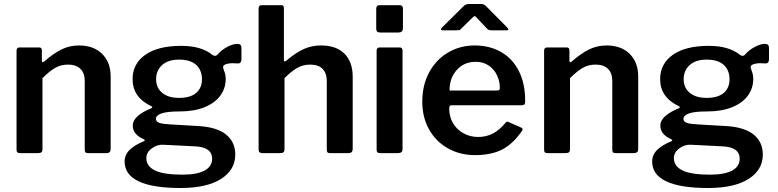

<svg xmlns="http://www.w3.org/2000/svg" viewBox="-20 -768 3900 963"><path d="M63 -18V-513Q63 -530 77 -530H177Q190 -530 190 -515V-463Q190 -457 193 -456Q196 -455 201 -459Q248 -500 288.5 -520Q329 -540 376 -540Q450 -540 492.5 -497.5Q535 -455 535 -385V-21Q535 0 514 0H422Q412 0 408.5 -4Q405 -8 405 -18V-362Q405 -401 383.5 -422.5Q362 -444 321 -444Q286 -444 257.5 -428Q229 -412 193 -376V-20Q193 -9 188 -4.5Q183 0 170 0H81Q71 0 67 -4Q63 -8 63 -18Z M1191 -528V-472Q1191 -447 1169 -450Q1161 -451 1147 -451Q1132 -451 1120 -448Q1094 -442 1100 -425Q1106 -409 1109 -398.5Q1112 -388 1112 -372Q1112 -326 1085.5 -289Q1059 -252 1006.5 -230.5Q954 -209 879 -209Q817 -209 789.5 -199Q762 -189 762 -172Q762 -158 778.5 -152Q795 -146 834 -144L972 -136Q1067 -131 1113.5 -93.5Q1160 -56 1160 7Q1160 84 1088.5 129.5Q1017 175 885 175Q746 175 675.5 141.5Q605 108 605 42Q605 9 629.5 -15.5Q654 -40 700 -59Q706 -61 706 -64Q706 -67 700 -70Q646 -94 646 -138Q646 -164 671 -186Q696 -208 737 -224Q744 -228 744 -230Q744 -233 738 -236Q645 -280 645 -371Q645 -448 708.5 -493Q772 -538 889 -538Q990 -538 1045 -493Q1052 -488 1058 -488Q1065 -488 1071 -494Q1089 -516 1118.5 -532Q1148 -548 1171 -548Q1191 -548 1191 -528ZM993 -370Q993 -416 964 -442.5Q935 -469 878 -469Q824 -469 793.5 -442Q763 -415 763 -370Q763 -328 793.5 -302.5Q824 -277 878 -277Q935 -277 964 -302Q993 -327 993 -370ZM799 -42Q769 -44 741.5 -24Q714 -4 714 25Q714 66 757.5 87Q801 108 895 108Q968 108 1006 87.5Q1044 67 1044 28Q1044 -30 958 -34Z M1277 -18V-725Q1277 -742 1292 -742H1391Q1404 -742 1404 -727V-467Q1404 -461 1407 -460Q1410 -459 1415 -463Q1465 -505 1504.5 -522.5Q1544 -540 1590 -540Q1667 -540 1708 -498.5Q1749 -457 1749 -383V-21Q1749 0 1728 0H1636Q1626 0 1622.5 -4Q1619 -8 1619 -18V-362Q1619 -401 1598 -422.5Q1577 -444 1536 -444Q1501 -444 1472 -428Q1443 -412 1407 -376V-20Q1407 -9 1402 -4.5Q1397 0 1385 0H1296Q1277 0 1277 -18Z M2001 -628Q2001 -616 1995.5 -610.5Q1990 -605 1977 -605H1886Q1875 -605 1871 -610Q1867 -615 1867 -625V-723Q1867 -742 1883 -742H1986Q1993 -742 1997 -737.5Q2001 -733 2001 -725ZM1999 -22Q1999 -10 1993.5 -5Q1988 0 1975 0H1888Q1877 0 1873 -4Q1869 -8 1869 -18V-513Q1869 -530 1884 -530H1985Q1999 -530 1999 -514Z M2378 -81Q2419 -81 2452.5 -98.5Q2486 -116 2516 -153Q2521 -158 2524 -158Q2527 -158 2533 -155L2594 -128Q2601 -125 2601 -119Q2601 -116 2597 -110Q2552 -45 2497.5 -17.5Q2443 10 2363 10Q2287 10 2226.5 -24Q2166 -58 2132 -119Q2098 -180 2098 -258Q2098 -342 2133 -406Q2168 -470 2228 -505Q2288 -540 2361 -540Q2436 -540 2493.5 -507Q2551 -474 2582.5 -411.5Q2614 -349 2614 -263V-259Q2614 -249 2611 -245Q2608 -241 2598 -240H2244Q2233 -240 2233 -224Q2233 -183 2252 -150.5Q2271 -118 2304.5 -99.5Q2338 -81 2378 -81ZM2470 -314Q2480 -314 2483.5 -316.5Q2487 -319 2487 -328Q2487 -360 2473 -390Q2459 -420 2431.5 -439Q2404 -458 2366 -458Q2307 -458 2270.5 -416.5Q2234 -375 2235 -314ZM2374 -676Q2365 -687 2361 -687Q2357 -687 2346 -676L2293 -624Q2288 -618 2284.5 -617Q2281 -616 2272 -616H2200Q2192 -616 2192 -621Q2192 -625 2198 -631L2304 -736Q2310 -742 2316.5 -745Q2323 -748 2334 -748H2395Q2407 -748 2418 -737L2523 -631Q2530 -624 2530 -620Q2530 -616 2521 -616H2444Q2430 -616 2423 -624Z M2709 -18V-513Q2709 -530 2723 -530H2823Q2836 -530 2836 -515V-463Q2836 -457 2839 -456Q2842 -455 2847 -459Q2894 -500 2934.5 -520Q2975 -540 3022 -540Q3096 -540 3138.5 -497.5Q3181 -455 3181 -385V-21Q3181 0 3160 0H3068Q3058 0 3054.5 -4Q3051 -8 3051 -18V-362Q3051 -401 3029.5 -422.5Q3008 -444 2967 -444Q2932 -444 2903.5 -428Q2875 -412 2839 -376V-20Q2839 -9 2834 -4.5Q2829 0 2816 0H2727Q2717 0 2713 -4Q2709 -8 2709 -18Z M3837 -528V-472Q3837 -447 3815 -450Q3807 -451 3793 -451Q3778 -451 3766 -448Q3740 -442 3746 -425Q3752 -409 3755 -398.5Q3758 -388 3758 -372Q3758 -326 3731.5 -289Q3705 -252 3652.5 -230.5Q3600 -209 3525 -209Q3463 -209 3435.5 -199Q3408 -189 3408 -172Q3408 -158 3424.5 -152Q3441 -146 3480 -144L3618 -136Q3713 -131 3759.5 -93.5Q3806 -56 3806 7Q3806 84 3734.5 129.5Q3663 175 3531 175Q3392 175 3321.5 141.5Q3251 108 3251 42Q3251 9 3275.5 -15.5Q3300 -40 3346 -59Q3352 -61 3352 -64Q3352 -67 3346 -70Q3292 -94 3292 -138Q3292 -164 3317 -186Q3342 -208 3383 -224Q3390 -228 3390 -230Q3390 -233 3384 -236Q3291 -280 3291 -371Q3291 -448 3354.5 -493Q3418 -538 3535 -538Q3636 -538 3691 -493Q3698 -488 3704 -488Q3711 -488 3717 -494Q3735 -516 3764.5 -532Q3794 -548 3817 -548Q3837 -548 3837 -528ZM3639 -370Q3639 -416 3610 -442.5Q3581 -469 3524 -469Q3470 -469 3439.5 -442Q3409 -415 3409 -370Q3409 -328 3439.5 -302.5Q3470 -277 3524 -277Q3581 -277 3610 -302Q3639 -327 3639 -370ZM3445 -42Q3415 -44 3387.5 -24Q3360 -4 3360 25Q3360 66 3403.5 87Q3447 108 3541 108Q3614 108 3652 87.5Q3690 67 3690 28Q3690 -30 3604 -34Z"/></svg>

Font: n
Style: Regular
Weight: 600
Designer: Pablo Impallari, Rodrigo Fuenzalida
Foundry: Impallari Type
Version: Version 1.002; ttfautohint (v1.5)